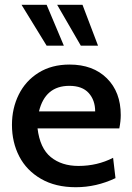

<svg xmlns="http://www.w3.org/2000/svg" viewBox="-20 -773 553 803"><path d="M30 -251Q30 -320 58.5 -377.5Q87 -435 141.5 -469Q196 -503 271 -503Q369 -503 427 -445.5Q485 -388 485 -292Q485 -266 479 -236H137Q147 -153 192.5 -116Q238 -79 308 -79Q387 -79 453 -113L463 -28Q383 10 297 10Q212 10 151.5 -25Q91 -60 60.5 -119Q30 -178 30 -251ZM378 -307Q378 -354 351 -384Q324 -414 270 -414Q169 -414 143 -307ZM175 -582 70 -753H175L247 -582ZM318 -582 219 -753H325L390 -582Z"/></svg>

Font: Cabin Medium
Style: Regular
Weight: 500
Designer: Pablo Impallari
Foundry: Pablo Impallari. http://www.impallari.com Igino Marini. http://www.ikern.com
Version: Version 2.001